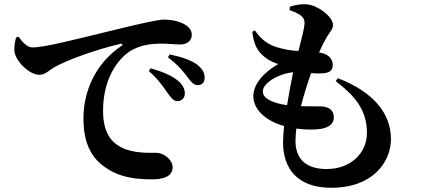

<svg xmlns="http://www.w3.org/2000/svg" viewBox="-20 -827 2040 911"><path d="M820 -347C842 -347 857 -362 857 -383C857 -403 850 -420 829 -440C798 -468 751 -487 695 -503L686 -490C732 -450 756 -413 775 -386C791 -363 804 -348 820 -347ZM703 24C749 24 799 13 799 -33C799 -70 756 -102 722 -102C693 -102 611 -98 555 -128C519 -147 469 -185 469 -301C469 -470 553 -553 588 -578C642 -616 703 -620 749 -620C777 -620 810 -616 837 -616C869 -616 890 -636 890 -661C890 -688 870 -706 843 -718C817 -729 788 -734 758 -734C726 -734 621 -709 515 -683C340 -641 194 -602 134 -602C108 -602 86 -628 68 -653L56 -649C52 -633 47 -610 48 -587C51 -538 120 -472 166 -472C195 -472 215 -495 236 -507C297 -542 435 -592 552 -619C563 -621 564 -615 556 -609C442 -532 376 -407 376 -264C376 -137 421 -69 490 -26C552 15 626 24 703 24ZM918 -423C939 -423 951 -436 951 -458C951 -481 941 -500 916 -520C888 -541 842 -557 785 -569L777 -555C829 -515 850 -487 868 -463C887 -438 899 -423 918 -423Z M1499 -215C1541 -221 1564 -240 1564 -269C1564 -304 1542 -320 1505 -322C1482 -323 1448 -322 1408 -323C1422 -379 1440 -434 1456 -480C1475 -478 1494 -478 1510 -479C1540 -481 1559 -490 1559 -518C1559 -544 1542 -572 1494 -578C1508 -611 1520 -633 1531 -652C1543 -673 1560 -686 1560 -710C1560 -745 1488 -807 1426 -807C1396 -807 1374 -801 1355 -795L1354 -779C1369 -774 1385 -767 1398 -760C1415 -749 1426 -738 1425 -715C1424 -694 1413 -650 1396 -585C1361 -587 1323 -593 1284 -606C1239 -622 1212 -651 1189 -683L1177 -676C1185 -610 1205 -581 1235 -557C1257 -539 1277 -531 1300 -523C1232 -484 1182 -428 1182 -371C1182 -311 1235 -255 1328 -229C1325 -199 1323 -173 1323 -151C1323 -25 1394 64 1551 64C1755 64 1835 -64 1835 -167C1835 -290 1750 -392 1583 -456L1573 -442C1659 -376 1721 -309 1721 -196C1721 -99 1642 -25 1530 -25C1438 -25 1382 -67 1382 -159C1382 -177 1384 -196 1386 -217C1428 -211 1469 -211 1499 -215ZM1342 -328C1272 -338 1227 -360 1227 -393C1227 -435 1306 -479 1371 -484C1361 -438 1351 -383 1342 -328Z"/></svg>

Font: Source Han Serif CN
Style: Bold
Weight: 700
Designer: Ryoko NISHIZUKA 西塚涼子 (kana & ideographs); Frank Grießhammer (Latin, Greek & Cyrillic); Wenlong ZHANG 张文龙 (bopomofo); San
Foundry: Adobe
Version: Version 2.003;hotconv 1.1.1;makeotfexe 2.6.0